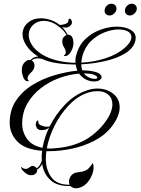

<svg xmlns="http://www.w3.org/2000/svg" viewBox="-20 -769 754 1030"><path d="M388 241Q370 241 358 229Q287 231 250.5 197Q214 163 206 110Q202 119 195.5 127Q189 135 179 141Q181 152 172 161.5Q163 171 148 171Q140 171 131 168Q123 165 109 153Q95 141 92 126Q96 128 102.5 132.5Q109 137 117 137H119Q124 137 130 134Q136 131 140 127Q143 125 147.5 123Q152 121 156 121Q162 121 169 126Q173 128 177 134Q195 121 204 94Q203 81 203.5 67.5Q204 54 206 40Q114 33 73 -10Q32 -53 32 -110Q32 -179 66 -229.5Q100 -280 154.5 -313.5Q209 -347 272.5 -365.5Q336 -384 395 -390Q392 -398 389.5 -406.5Q387 -415 386 -423Q334 -423 287 -430Q240 -437 208 -452Q202 -454 195.5 -455Q189 -456 182 -456Q163 -456 150 -445Q165 -436 165 -416Q165 -410 162 -402Q158 -391 151.5 -385Q145 -379 140 -374Q136 -370 132 -363Q128 -356 128 -349Q128 -341 135 -335Q133 -333 129 -333Q114 -333 105.5 -353Q97 -373 97 -394Q97 -421 113.5 -436Q130 -451 144 -447Q156 -461 173 -464Q176 -465 179 -465Q182 -465 185 -465Q141 -494 121 -525.5Q101 -557 101 -585Q101 -622 129 -646.5Q157 -671 200 -671Q216 -671 234 -667Q252 -663 271 -654Q279 -650 286 -645.5Q293 -641 299 -636Q311 -634 329 -640Q347 -646 347 -658V-660Q347 -667 351.5 -668.5Q356 -670 359 -666Q366 -659 366 -649Q366 -634 347 -624Q341 -621 332 -621Q321 -621 313 -624Q330 -607 343 -583Q361 -583 367.5 -569Q374 -555 374 -535Q374 -517 362 -494.5Q350 -472 335 -469Q334 -469 332.5 -468.5Q331 -468 330 -468Q324 -468 322 -472Q333 -476 333 -489Q333 -499 327 -509Q323 -516 318.5 -524.5Q314 -533 314 -547Q314 -561 322 -570Q330 -579 337 -581Q326 -601 305.5 -618.5Q285 -636 264 -646Q251 -652 238.5 -654.5Q226 -657 215 -657Q180 -657 157 -635Q134 -613 134 -581Q134 -556 150.5 -529Q167 -502 204 -478Q239 -456 286 -444.5Q333 -433 385 -432Q383 -455 389 -473Q403 -527 439 -560.5Q475 -594 520 -610Q565 -626 606 -626Q650 -626 679 -610Q708 -594 708 -565Q708 -543 692.5 -520Q677 -497 647 -480Q604 -455 542 -441Q480 -427 416 -424Q416 -409 421 -392H422Q434 -392 454.5 -390Q475 -388 494 -382.5Q513 -377 521 -366Q525 -360 525 -356Q525 -347 514.5 -339.5Q504 -332 484 -332Q470 -332 457 -336Q440 -341 427 -351Q414 -361 404 -374Q351 -370 297 -350Q243 -330 198.5 -295.5Q154 -261 126.5 -213Q99 -165 99 -106Q99 -60 125.5 -23.5Q152 13 208 24Q213 -3 222 -31Q231 -59 244 -86Q243 -85 241.5 -84Q240 -83 239 -81Q226 -71 203 -71Q186 -71 179 -80.5Q172 -90 172 -100Q172 -113 178 -120Q181 -123 183 -123Q186 -123 186 -112Q186 -102 202 -95.5Q218 -89 232 -89Q239 -89 242 -90Q244 -91 245 -91Q246 -91 247 -92Q279 -156 329 -208Q379 -260 440 -282Q472 -294 502 -294Q552 -294 587 -266.5Q622 -239 622 -192Q622 -170 611 -143Q600 -116 577 -87Q540 -41 483.5 -12.5Q427 16 364 29Q301 42 243 42H229Q226 63 226 84Q226 142 256 182.5Q286 223 354 222Q350 215 350 205Q350 188 362.5 172.5Q375 157 399 155Q439 152 456 133.5Q473 115 477 105Q480 110 481 116.5Q482 123 482 129Q482 148 474.5 166.5Q467 185 461 194Q445 219 425 230Q405 241 388 241ZM416 -433Q484 -436 546.5 -456.5Q609 -477 649 -512Q685 -544 685 -571Q684 -591 664.5 -601Q645 -611 616 -611Q582 -611 542 -596Q502 -581 469 -549.5Q436 -518 422 -469Q418 -451 416 -433ZM488 -346Q502 -346 502 -353Q502 -360 485 -367.5Q468 -375 430 -375Q444 -356 472 -348Q477 -347 480.5 -346.5Q484 -346 488 -346ZM231 27Q249 29 269 27Q338 22 388.5 3.5Q439 -15 474.5 -43Q510 -71 535 -102Q560 -133 571.5 -160Q583 -187 583 -209Q583 -242 561 -261Q539 -280 503 -280Q490 -280 475 -277.5Q460 -275 444 -269Q392 -250 347.5 -202.5Q303 -155 272.5 -94Q242 -33 231 27ZM678 -686Q664 -686 657 -693.5Q650 -701 650 -711Q650 -726 661 -737.5Q672 -749 686 -749Q699 -749 706.5 -741.5Q714 -734 714 -723Q714 -709 702.5 -697.5Q691 -686 678 -686ZM569 -686Q555 -686 548 -693.5Q541 -701 541 -711Q541 -726 552 -737.5Q563 -749 577 -749Q590 -749 597.5 -741.5Q605 -734 605 -723Q605 -709 593.5 -697.5Q582 -686 569 -686Z"/></svg>

Font: Fleur De Leah
Style: Regular
Weight: 400
Designer: Robert E. Leuschke
Foundry: Robert E. Leuschke
Version: Version 1.010; ttfautohint (v1.8.3)